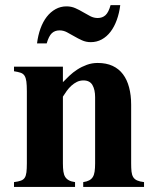

<svg xmlns="http://www.w3.org/2000/svg" viewBox="-20 -737 618 757"><path d="M454.1 -716.8Q450.2 -685.1 440.4 -658.2Q430.7 -631.3 415.8 -611.8Q400.9 -592.3 381.1 -581.5Q361.3 -570.8 337.9 -570.8Q319.3 -570.8 303.2 -578.1Q287.1 -585.4 272.5 -594Q257.8 -602.5 243.9 -609.9Q230 -617.2 214.8 -617.2Q196.3 -617.2 184.3 -606Q172.4 -594.7 164.1 -565.9H126Q129.9 -597.7 139.6 -624.5Q149.4 -651.4 164.3 -670.7Q179.2 -689.9 199 -700.9Q218.8 -711.9 242.2 -711.9Q261.2 -711.9 277.1 -704.8Q293 -697.8 307.6 -689Q322.3 -680.2 336.2 -673.1Q350.1 -666 365.2 -666Q383.8 -666 396 -677.2Q408.2 -688.5 416 -716.8ZM308.1 0V-19Q322.3 -21 331.5 -25.9Q340.8 -30.8 345.9 -39.1Q351.1 -47.4 353 -60.5Q355 -73.7 355 -92.8V-354Q355 -383.3 344.5 -401.6Q334 -419.9 309.1 -419.9Q294.9 -419.9 283.2 -414.1Q271.5 -408.2 261.5 -399.2Q251.5 -390.1 243.2 -378.7Q234.9 -367.2 228 -356V-92.8Q228 -73.7 230 -60.5Q231.9 -47.4 237.3 -39.1Q242.7 -30.8 252 -25.9Q261.2 -21 275.9 -19V0H35.2V-19Q51.8 -21 62 -24.7Q72.3 -28.3 77.4 -36.1Q82.5 -43.9 84.2 -57.6Q85.9 -71.3 85.9 -92.8V-377Q85.9 -400.9 84 -415.5Q82 -430.2 76.7 -438.5Q71.3 -446.8 61.3 -450.2Q51.3 -453.6 35.2 -456.1V-474.1H228V-413.1Q239.3 -424.8 253.4 -438.2Q267.6 -451.7 284.9 -462.9Q302.2 -474.1 322.3 -481.4Q342.3 -488.8 365.2 -488.8Q398.9 -488.8 423.8 -477.3Q448.7 -465.8 464.8 -444.3Q481 -422.9 489 -392.3Q497.1 -361.8 497.1 -324.2V-92.8Q497.1 -73.7 498.5 -60.5Q500 -47.4 505.1 -38.8Q510.3 -30.3 520.5 -25.6Q530.8 -21 547.9 -19V0Z"/></svg>

Font: Tai Heritage Pro
Style: Bold
Weight: 700
Designer: Faah Baccam, Walt Agee, Victor Gaultney, Annie Olsen, Eric Hays
Foundry: SIL International
Version: Version 2.600